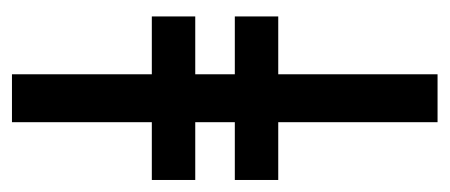

<svg xmlns="http://www.w3.org/2000/svg" viewBox="-230 -504 734 313"><g transform="rotate(90 136.5 -347.0)"><path d="M272.9 -228H178.7V0H100.6V-228H6.3V-298.8H100.6V-363.3H6.3V-434.1H100.6V-693.8H178.7V-434.1H272.9V-363.3H178.7V-298.8H272.9Z"/></g></svg>

Font: Liberation Serif
Style: Bold Italic
Weight: 700
Italic angle: -16.333°
Designer: Steve Matteson
Foundry: Ascender Corporation
Version: Version 2.1.5